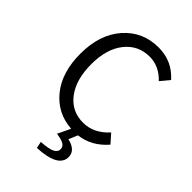

<svg xmlns="http://www.w3.org/2000/svg" viewBox="-261 -767 1092 1092"><g transform="rotate(45 285.5 -221.0)"><path d="M256 226 248 186Q309 182 333 170Q357 158 357 136Q357 116 339.5 105Q322 94 280 88L317 11Q199 3 125.5 -87.5Q52 -178 52 -328Q52 -483 133.5 -575.5Q215 -668 343 -668Q451 -668 523 -587L478 -533Q419 -595 344 -595Q251 -595 194.5 -523.5Q138 -452 138 -330Q138 -206 193 -133.5Q248 -61 341 -61Q425 -61 493 -135L539 -83Q468 -1 371 10L348 64Q421 81 421 135Q421 218 256 226Z"/></g></svg>

Font: Toshiba Sans
Style: Regular
Weight: 400
Designer: Paul D. Hunt
Foundry: Toshiba Corporation
Version: Version 2.020;PS 2.0;hotconv 1.0.86;makeotf.lib2.5.63406